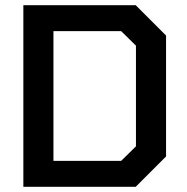

<svg xmlns="http://www.w3.org/2000/svg" viewBox="-20 -720 720 740"><path d="M70 -700H503L620 -583V-117L503 0H70ZM447 -100 504 -156V-544L447 -600H186V-100Z"/></svg>

Font: Chakra Petch SemiBold
Style: Regular
Weight: 600
Designer: Katatrad Aksorn Co.,Ltd.
Foundry: Cadson Demak Co.,Ltd.
Version: Version 1.000; ttfautohint (v1.6)